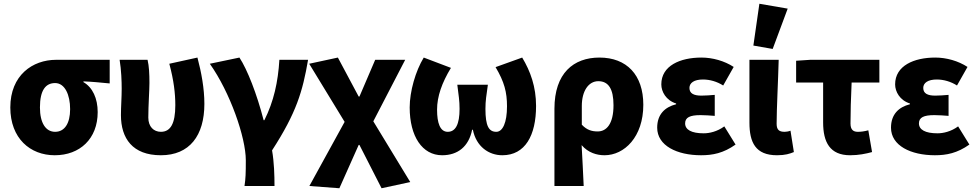

<svg xmlns="http://www.w3.org/2000/svg" viewBox="-20 -816 5210 1024"><path d="M272 12C406 12 501 -76 501 -218C501 -291 474 -350 425 -378V-382C477 -380 511 -376 565 -371V-497H279C154 -497 35 -415 35 -243C35 -78 141 12 272 12ZM274 -113C224 -113 193 -160 193 -243C193 -336 224 -373 274 -373C326 -373 354 -310 354 -234C354 -157 324 -113 274 -113Z M838 12C991 12 1070 -93 1070 -262C1070 -344 1054 -430 1033 -509L883 -476C907 -387 915 -317 915 -255C915 -156 889 -113 838 -113C800 -113 771 -140 771 -189C771 -255 777 -334 777 -374C777 -421 775 -463 767 -497H618C627 -442 629 -382 629 -342C629 -296 625 -248 625 -202C625 -78 687 12 838 12Z M1284 176H1444C1444 120 1442 49 1431 -14C1561 -215 1594 -328 1623 -497H1470C1463 -379 1440 -275 1390 -175H1386C1350 -315 1299 -445 1257 -509L1099 -476C1207 -324 1291 -83 1291 39C1291 109 1290 136 1284 176Z M1790 188 1893 -43H1897L2015 188L2168 155L1971 -169L2141 -497H1981L1897 -301H1893L1782 -509L1629 -476L1818 -166L1630 176Z M2338 12C2421 12 2480 -34 2498 -124H2502C2520 -34 2587 12 2659 12C2781 12 2839 -94 2839 -251C2839 -353 2809 -436 2765 -509L2623 -458C2670 -379 2684 -324 2684 -249C2684 -162 2661 -113 2627 -113C2587 -113 2569 -144 2569 -235C2569 -280 2574 -306 2582 -364H2419C2426 -306 2431 -280 2431 -235C2431 -154 2410 -113 2368 -113C2327 -113 2311 -160 2311 -231C2311 -302 2337 -375 2385 -454L2240 -509C2196 -437 2165 -328 2165 -243C2165 -89 2232 12 2338 12Z M2937 176H3093C3090 105 3086 33 3082 -42C3117 -1 3164 12 3204 12C3310 12 3411 -86 3411 -257C3411 -417 3322 -509 3177 -509C3039 -509 2937 -426 2937 -236ZM3168 -115C3139 -115 3111 -121 3083 -151V-251C3083 -331 3119 -383 3171 -383C3225 -383 3252 -342 3252 -255C3252 -154 3214 -115 3168 -115Z M3719 12C3781 12 3838 1 3903 -45L3843 -142C3805 -114 3763 -105 3733 -105C3668 -105 3634 -124 3634 -158C3634 -190 3660 -202 3716 -202C3740 -202 3767 -200 3792 -198V-310C3769 -308 3742 -306 3721 -306C3681 -306 3657 -317 3657 -347C3657 -374 3682 -392 3729 -392C3766 -392 3804 -381 3837 -360L3893 -459C3844 -491 3781 -509 3721 -509C3608 -509 3507 -466 3507 -366C3507 -327 3532 -281 3586 -264V-260C3526 -245 3485 -206 3485 -135C3485 -39 3591 12 3719 12Z M4124 12C4168 12 4192 4 4214 -5L4196 -119C4186 -115 4173 -113 4165 -113C4136 -113 4122 -123 4122 -156C4122 -235 4130 -383 4133 -497H3977V-162C3977 -57 4009 12 4124 12ZM4101 -555 4181 -770 4030 -796 3998 -573Z M4514 12C4559 12 4598 4 4631 -5L4611 -121C4588 -115 4572 -113 4555 -113C4532 -113 4516 -123 4516 -157C4516 -212 4518 -294 4522 -376H4670V-497H4301L4226 -492V-376H4370V-163C4370 -58 4406 12 4514 12Z M4966 12C5028 12 5085 1 5150 -45L5090 -142C5052 -114 5010 -105 4980 -105C4915 -105 4881 -124 4881 -158C4881 -190 4907 -202 4963 -202C4987 -202 5014 -200 5039 -198V-310C5016 -308 4989 -306 4968 -306C4928 -306 4904 -317 4904 -347C4904 -374 4929 -392 4976 -392C5013 -392 5051 -381 5084 -360L5140 -459C5091 -491 5028 -509 4968 -509C4855 -509 4754 -466 4754 -366C4754 -327 4779 -281 4833 -264V-260C4773 -245 4732 -206 4732 -135C4732 -39 4838 12 4966 12Z"/></svg>

Font: Source Sans Pro
Style: Bold
Weight: 700
Designer: Paul D. Hunt
Foundry: Adobe Systems Incorporated
Version: Version 3.006;hotconv 1.0.111;makeotfexe 2.5.65597